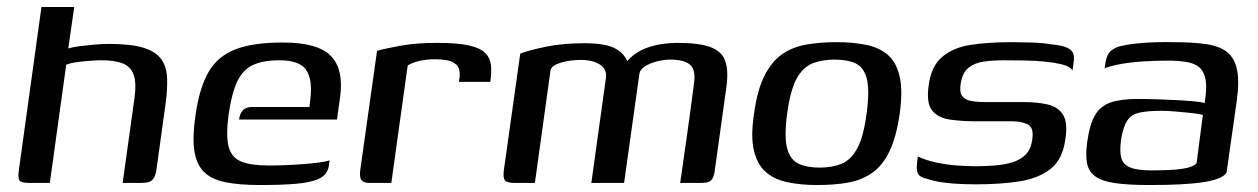

<svg xmlns="http://www.w3.org/2000/svg" viewBox="-20 -525 3611 551"><path d="M65 0Q41 0 36 -7Q31 -14 34 -36L99 -505H193L176 -386Q189 -390 209 -392.5Q229 -395 251.5 -397Q274 -399 293 -399Q356 -399 391.5 -388Q427 -377 442.5 -355.5Q458 -334 459.5 -302Q461 -270 455 -226L430 -46Q428 -26 422.5 -16Q417 -6 408 -3Q399 0 380 0H332L366 -244Q372 -289 363 -312Q354 -335 331 -343.5Q308 -352 271 -352Q257 -352 237.5 -350.5Q218 -349 199.5 -346.5Q181 -344 170 -339L123 0Z M726 6Q665 6 625 -2.5Q585 -11 564 -33Q543 -55 537.5 -94Q532 -133 541 -194Q552 -272 578 -317.5Q604 -363 654.5 -383Q705 -403 792 -403Q892 -403 929.5 -364.5Q967 -326 956 -246L947 -182H666Q668 -198 676.5 -208Q685 -218 704 -218H868L871 -244Q877 -298 858 -325Q839 -352 782 -352Q735 -352 706 -338.5Q677 -325 661 -291.5Q645 -258 636 -196Q628 -136 636 -104.5Q644 -73 672 -61.5Q700 -50 752 -50Q771 -50 797 -51Q823 -52 850 -54Q877 -56 898 -59Q919 -62 926 -65L924 -51Q923 -40 916 -29Q909 -18 893 -11Q870 -1 829 2.5Q788 6 726 6Z M1103 0H1039Q1024 0 1017.5 -8Q1011 -16 1014 -38L1062 -379Q1086 -386 1130.5 -394Q1175 -402 1234 -402Q1293 -402 1326 -394.5Q1359 -387 1373 -372.5Q1387 -358 1389 -337.5Q1391 -317 1387 -290H1297L1299 -304Q1301 -328 1290.5 -338.5Q1280 -349 1263.5 -352Q1247 -355 1229 -355Q1204 -355 1183 -350Q1162 -345 1150 -337Z M1458 0Q1436 0 1429.5 -7Q1423 -14 1426 -37L1473 -371Q1485 -376 1504 -381Q1523 -386 1547 -391Q1571 -396 1599 -398.5Q1627 -401 1658 -401Q1693 -401 1718.5 -395.5Q1744 -390 1761 -375.5Q1778 -361 1786 -334L1770 -335Q1781 -354 1799 -367.5Q1817 -381 1838.5 -388.5Q1860 -396 1882 -399Q1904 -402 1924 -402Q1984 -402 2017 -390.5Q2050 -379 2060.5 -352Q2071 -325 2065 -278L2031 -34Q2029 -20 2024.5 -12.5Q2020 -5 2012 -2.5Q2004 0 1990 0H1932Q1942 -70 1952 -140Q1962 -210 1971 -281Q1978 -324 1960.5 -339Q1943 -354 1904 -354Q1886 -354 1866 -349Q1846 -344 1831.5 -335Q1817 -326 1815 -314L1771 0H1677L1719 -302Q1722 -326 1702 -339.5Q1682 -353 1647 -353Q1626 -353 1607.5 -349.5Q1589 -346 1576 -340Q1563 -334 1560 -324L1515 0Z M2326 6Q2278 6 2240 -2Q2202 -10 2177.5 -31.5Q2153 -53 2143.5 -93.5Q2134 -134 2144 -199Q2153 -266 2173.5 -307Q2194 -348 2224 -369Q2254 -390 2293.5 -397Q2333 -404 2381 -404Q2429 -404 2467 -396Q2505 -388 2529 -366.5Q2553 -345 2562 -304.5Q2571 -264 2562 -199Q2552 -131 2532.5 -90.5Q2513 -50 2483 -29Q2453 -8 2414 -1Q2375 6 2326 6ZM2332 -44Q2368 -44 2395 -55Q2422 -66 2440 -99Q2458 -132 2467 -199Q2476 -266 2467.5 -299Q2459 -332 2435.5 -343Q2412 -354 2375 -354Q2339 -354 2311.5 -343Q2284 -332 2266 -299Q2248 -266 2239 -199Q2230 -132 2239 -99Q2248 -66 2272 -55Q2296 -44 2332 -44Z M2782 4Q2763 4 2737 3Q2711 2 2685.5 -1.5Q2660 -5 2640 -12Q2627 -15 2620 -20Q2613 -25 2611.5 -37.5Q2610 -50 2614 -76Q2637 -65 2667.5 -58.5Q2698 -52 2728 -50Q2758 -48 2780 -48Q2807 -48 2834 -50Q2861 -52 2884.5 -59Q2908 -66 2923 -81Q2938 -96 2942 -122Q2948 -157 2931 -167Q2914 -177 2882 -177H2777Q2738 -177 2705 -182Q2672 -187 2655 -208Q2638 -229 2645 -279Q2652 -334 2683 -361Q2714 -388 2764.5 -396Q2815 -404 2883 -404Q2907 -404 2940.5 -403Q2974 -402 3002 -397Q3025 -395 3039 -389.5Q3053 -384 3058.5 -374.5Q3064 -365 3061 -346L3058 -323Q3051 -334 3030 -339.5Q3009 -345 2980 -348Q2951 -351 2919.5 -351.5Q2888 -352 2861 -352Q2831 -352 2804.5 -348.5Q2778 -345 2760 -331Q2742 -317 2737 -285Q2733 -260 2741.5 -249Q2750 -238 2768 -235Q2786 -232 2809 -232H2919Q2958 -232 2987.5 -225Q3017 -218 3031 -195Q3045 -172 3037 -123Q3029 -67 2994.5 -40Q2960 -13 2905.5 -4.5Q2851 4 2782 4Z M3280 6Q3218 6 3180 0.5Q3142 -5 3123 -19Q3104 -33 3099.5 -57Q3095 -81 3100 -117Q3107 -168 3122.5 -194.5Q3138 -221 3167.5 -231Q3197 -241 3245 -241Q3271 -241 3301 -240Q3331 -239 3359.5 -237.5Q3388 -236 3409 -234Q3430 -232 3437 -229Q3444 -271 3440 -295Q3436 -319 3422.5 -331Q3409 -343 3386 -347Q3363 -351 3333 -351Q3299 -351 3264.5 -349Q3230 -347 3200.5 -342Q3171 -337 3150 -329L3153 -348Q3157 -371 3170.5 -381Q3184 -391 3202 -394Q3223 -399 3262.5 -402Q3302 -405 3346 -404Q3402 -404 3440.5 -398.5Q3479 -393 3501 -376Q3523 -359 3530 -325Q3537 -291 3529 -234L3500 -30Q3489 -11 3435.5 -2.5Q3382 6 3280 6ZM3285 -36Q3345 -36 3375.5 -41Q3406 -46 3414 -57L3432 -195Q3423 -198 3401 -200.5Q3379 -203 3354 -205Q3329 -207 3312 -207Q3275 -207 3251 -202Q3227 -197 3215 -179Q3203 -161 3197 -123Q3193 -92 3197.5 -73Q3202 -54 3222 -45Q3242 -36 3285 -36Z"/></svg>

Font: Genos Medium
Style: Italic
Weight: 500
Italic angle: -8°
Designer: Robert E. Leuschke
Foundry: Robert E. Leuschke
Version: Version 1.010